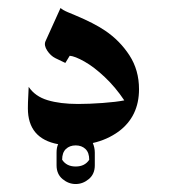

<svg xmlns="http://www.w3.org/2000/svg" viewBox="-20 -357 429 482"><path d="M329 -133Q329 -65 278 -27Q249 -6 213 2Q218 14 218 26V58Q218 80 203 92.5Q188 105 170 105Q152 105 137 92.5Q122 80 122 58V26Q122 13 126 5Q50 -9 50 -85Q50 -100 51 -116.5Q52 -133 52 -139Q68 -115 99.5 -105.5Q131 -96 176 -96Q204 -96 238 -98.5Q272 -101 292 -105Q270 -138 243 -163.5Q216 -189 192 -202.5Q168 -216 155 -217L144 -199L119 -211Q107 -217 98.5 -230Q90 -243 94 -253L132 -337Q137 -332 150 -326.5Q163 -321 168 -319Q216 -299 244 -280Q281 -255 305 -218Q329 -181 329 -133ZM204 44Q204 26 194.5 17Q185 8 170 8Q155 8 145.5 17Q136 26 136 44Q147 61 170 61Q193 61 204 44Z"/></svg>

Font: Katibeh
Style: Regular
Weight: 400
Designer: Arabic design by Kourosh Beigpour, Latin design by Eduardo Tunni, engineering by Lasse Fister
Version: Version 1.000